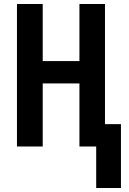

<svg xmlns="http://www.w3.org/2000/svg" viewBox="-20 -734 645 962"><path d="M586 208V-112H506V-714H378V-428H194V-714H65V0H194V-316H378V0H462V208Z"/></svg>

Font: Noto Sans UI Condensed
Style: Bold
Weight: 700
Width: 3
Designer: Monotype Design Team
Foundry: Monotype Imaging Inc.
Version: 1.001